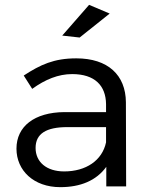

<svg xmlns="http://www.w3.org/2000/svg" viewBox="-20 -770 618 793"><path d="M433 -714 348 -750 237 -623 309 -615ZM501 0 500 -348C499 -460 426 -529 295 -529C203 -529 147 -503 78 -458L113 -403C167 -442 221 -464 278 -464C371 -464 417 -417 418 -340V-307H246C122 -306 48 -248 48 -156C48 -66 119 3 229 3C312 3 378 -24 419 -81V0ZM245 -62C172 -62 127 -101 127 -159C127 -218 171 -245 258 -245H418V-182C402 -107 335 -62 245 -62Z"/></svg>

Font: Juman Normal
Style: Regular
Weight: 300
Designer: Bandar Raffah (Arabic) Julieta Ulanovsky (Latin)
Foundry: Caramella
Version: Version 5.022;PS 005.022;hotconv 1.0.88;makeotf.lib2.5.64775